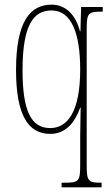

<svg xmlns="http://www.w3.org/2000/svg" viewBox="-20 -566 479 826"><path d="M245 240H417V220H416C359 220 353 214 353 144V-440C353 -510 359 -516 419 -516H422V-536H329L326 -431H324C307 -499 265 -546 202 -546C113 -546 49 -479 49 -265C49 -69 102 10 196 10C261 10 301 -36 325 -103H327C327 -82 325 -19 325 26V144C325 214 319 220 258 220H245ZM196 -15C112 -15 77 -92 77 -264C77 -459 124 -521 202 -521C289 -521 325 -419 325 -267C325 -88 272 -15 196 -15Z"/></svg>

Font: Noto Serif Sinhala ExtraCondensed Thin
Style: Regular
Weight: 100
Width: 2
Designer: Jelle Bosma - Monotype Design Team
Foundry: Monotype Imaging Inc.
Version: Version 2.007